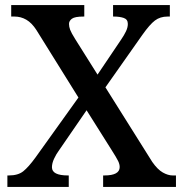

<svg xmlns="http://www.w3.org/2000/svg" viewBox="-20 -734 720 754"><path d="M9 0V-45H15Q51 -45 71.5 -61.5Q92 -78 119 -115L288 -351L123 -616Q105 -644 83.5 -656.5Q62 -669 37 -669H24V-714H311V-669H308Q274 -669 262.5 -660.5Q251 -652 251 -640Q251 -629 255.5 -617Q260 -605 275 -581L363 -441L456 -579Q467 -595 474.5 -610.5Q482 -626 482 -640Q482 -658 466 -663.5Q450 -669 427 -669H424V-714H647V-669H638Q609 -669 588.5 -653.5Q568 -638 539 -597L394 -391L578 -98Q599 -68 619.5 -56.5Q640 -45 658 -45H671V0H385V-45H390Q450 -45 450 -78Q450 -89 444 -101.5Q438 -114 417 -147L320 -301L210 -141Q201 -129 192.5 -111Q184 -93 184 -77Q184 -45 247 -45H250V0Z"/></svg>

Font: Noto Serif Hentaigana Medium
Style: Regular
Weight: 500
Designer: Kazuhiro Yamada
Foundry: nipponia
Version: Version 1.000; ttfautohint (v1.8.4.7-5d5b)